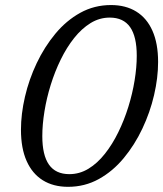

<svg xmlns="http://www.w3.org/2000/svg" viewBox="-20 -712 631 742"><path d="M143.5 -186Q143.5 -112.5 169.2 -75.8Q195 -39 248 -39Q287.5 -39 322 -60Q356.5 -81 385.5 -117.8Q414.5 -154.5 437.2 -201Q460 -247.5 476 -299Q492 -350.5 500.2 -401.2Q508.5 -452 508.5 -496.5Q508.5 -570.5 482.8 -607.2Q457 -644 404 -644Q364.5 -644 330 -622.8Q295.5 -601.5 266.5 -565Q237.5 -528.5 214.8 -482Q192 -435.5 176 -384Q160 -332.5 151.8 -281.5Q143.5 -230.5 143.5 -186ZM409 -692.5Q466 -692.5 506.8 -667.2Q547.5 -642 569.2 -593Q591 -544 591 -472.5Q591 -411.5 575.5 -344.8Q560 -278 530.2 -215Q500.5 -152 458.2 -101Q416 -50 361.8 -20Q307.5 10 243 10Q186 10 145.2 -15.5Q104.5 -41 82.8 -90Q61 -139 61 -210.5Q61 -271.5 76.5 -338.2Q92 -405 121.8 -467.8Q151.5 -530.5 193.8 -581.5Q236 -632.5 290.2 -662.5Q344.5 -692.5 409 -692.5Z"/></svg>

Font: Newsreader
Style: Italic
Weight: 400
Italic angle: -17°
Designer: Hugues Gentile
Foundry: Production Type
Version: Version 1.003